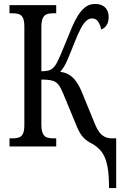

<svg xmlns="http://www.w3.org/2000/svg" viewBox="-20 -740 615 970"><path d="M531 210Q531 157 526 120.5Q521 84 511 59Q501 34 485 17Q469 0 447 -13Q422 -25 404 -42.5Q386 -60 371 -94L299 -268Q287 -297 275.5 -312Q264 -327 244.5 -332.5Q225 -338 189 -338V-113Q189 -82 196 -66.5Q203 -51 216.5 -46Q230 -41 249 -41H264V0H28V-41H43Q62 -41 75.5 -45.5Q89 -50 96 -64.5Q103 -79 103 -108V-605Q103 -635 96 -649.5Q89 -664 75.5 -668.5Q62 -673 43 -673H28V-714H264V-673H249Q230 -673 216.5 -668Q203 -663 196 -648Q189 -633 189 -601V-380Q212 -380 224.5 -383.5Q237 -387 245 -394Q253 -401 260 -411Q271 -427 287 -465Q303 -503 325 -557Q344 -607 363.5 -643.5Q383 -680 406 -700Q429 -720 459 -720Q483 -720 498.5 -711.5Q514 -703 521.5 -688Q529 -673 529 -654Q529 -628 518 -612Q507 -596 491 -591Q487 -614 476 -630.5Q465 -647 445 -647Q429 -647 415 -634Q401 -621 387.5 -595Q374 -569 358 -529Q334 -468 319 -433.5Q304 -399 284 -377Q311 -374 330.5 -361.5Q350 -349 365 -328Q380 -307 393 -276L461 -110Q470 -88 481.5 -72.5Q493 -57 509 -49Q525 -41 546 -41H567V210Z"/></svg>

Font: Noto Serif ExtraCondensed
Style: Regular
Weight: 400
Width: 2
Designer: Monotype Design Team
Foundry: Monotype Imaging Inc.
Version: Version 2.013